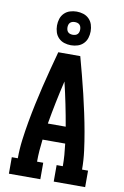

<svg xmlns="http://www.w3.org/2000/svg" viewBox="-105 -1042 709 1101"><g transform="rotate(10 250.0 -491.5)"><path d="M28 0V-96H63Q63 -150 70 -204Q77 -258 86.5 -311.5Q96 -365 107.5 -418.5Q119 -472 131.5 -524.5Q144 -577 158 -630Q172 -683 186 -735H314Q328 -683 342 -630Q356 -577 368.5 -524.5Q381 -472 392.5 -418.5Q404 -365 413.5 -311.5Q423 -258 430 -204Q437 -150 437 -96H472V0H289V-96H325Q325 -129 322.5 -161.5Q320 -194 316 -226H184Q180 -194 177.5 -161.5Q175 -129 175 -96H211V0ZM302 -322Q291 -386 278 -449.5Q265 -513 250 -576Q235 -513 222 -449.5Q209 -386 198 -322ZM250 -787Q230 -787 211 -793Q192 -799 178 -813Q164 -827 158 -846Q152 -865 152 -885Q152 -905 158 -924Q164 -943 178 -957Q192 -971 211 -977Q230 -983 250 -983Q270 -983 289 -977Q308 -971 322 -957Q336 -943 342 -924Q348 -905 348 -885Q348 -865 342 -846Q336 -827 322 -813Q308 -799 289 -793Q270 -787 250 -787ZM250 -848Q257 -848 264.5 -850Q272 -852 277.5 -857.5Q283 -863 285 -870.5Q287 -878 287 -885Q287 -892 285 -899.5Q283 -907 277.5 -912.5Q272 -918 264.5 -920Q257 -922 250 -922Q243 -922 235.5 -920Q228 -918 222.5 -912.5Q217 -907 215 -899.5Q213 -892 213 -885Q213 -878 215 -870.5Q217 -863 222.5 -857.5Q228 -852 235.5 -850Q243 -848 250 -848Z"/></g></svg>

Font: Iosevka Curly Slab
Style: Bold
Weight: 700
Monospace: yes
Designer: Belleve Invis
Foundry: Belleve Invis
Version: Version 22.1.2; ttfautohint (v1.8.4)